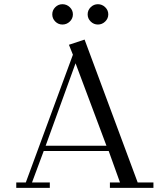

<svg xmlns="http://www.w3.org/2000/svg" viewBox="-20 -902 777 922"><path d="M58.1 0V-25.9H104L330.1 -639.2L311 -687L386.2 -711.9L641.1 -25.9H716.8V0H507.8V-25.9H556.2L502 -176.8H189.9L133.8 -25.9H219.2V0ZM199.2 -202.1H491.2L342.8 -598.1ZM279.8 -881.8Q300.3 -881.8 315.2 -867.4Q330.1 -853 330.1 -833Q330.1 -813 315.2 -798.6Q300.3 -784.2 279.8 -784.2Q259.8 -784.2 245.4 -798.6Q231 -813 231 -833Q231 -853 245.4 -867.4Q259.8 -881.8 279.8 -881.8ZM415.5 -798.6Q400.9 -813 400.9 -833Q400.9 -853 415.5 -867.4Q430.2 -881.8 450.2 -881.8Q470.2 -881.8 485.1 -867.4Q500 -853 500 -833Q500 -813 485.1 -798.6Q470.2 -784.2 450.2 -784.2Q430.2 -784.2 415.5 -798.6Z"/></svg>

Font: Dehuti
Style: Book
Weight: 400
Version: Version 1.2